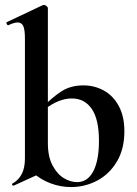

<svg xmlns="http://www.w3.org/2000/svg" viewBox="-20 -745 556 778"><path d="M110 -48 174 -165Q174 -110 193 -74.5Q212 -39 239 -23Q266 -7 292 -7Q335 -7 358 -51Q381 -95 381 -174Q381 -261 352 -303.5Q323 -346 271 -346Q218 -346 161 -302L152 -310Q193 -352 230 -375.5Q267 -399 318 -399Q363 -399 401 -378Q439 -357 461.5 -315Q484 -273 484 -213Q484 -141 453.5 -90Q423 -39 373.5 -13Q324 13 268 13Q225 13 184 -2.5Q143 -18 110 -48ZM34 7Q30 7 29 3Q28 -1 32 -2Q56 -16 68.5 -40.5Q81 -65 81 -103V-589Q81 -624 74.5 -639Q68 -654 51 -654Q38 -654 14 -643H13Q9 -643 7 -648.5Q5 -654 7 -655L153 -724L158 -725Q163 -725 168.5 -720.5Q174 -716 174 -712V-56L36 7Z"/></svg>

Font: Cormorant Garamond
Style: Bold
Weight: 700
Designer: Christian Thalmann (Catharsis Fonts)
Foundry: Catharsis Fonts
Version: Version 4.000